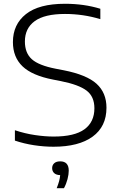

<svg xmlns="http://www.w3.org/2000/svg" viewBox="-20 -769 633 1018"><path d="M263.5 9Q213.5 9 160.8 1Q108 -7 59 -23.5V-78.5Q113 -60.5 166 -52.8Q219 -45 264.5 -45Q375 -45 427.8 -83.5Q480.5 -122 480.5 -195Q480.5 -257 439.2 -288.5Q398 -320 302.5 -339L261.5 -347Q150.5 -368.5 99.5 -417.2Q48.5 -466 48.5 -546Q48.5 -639.5 117.5 -694.2Q186.5 -749 325 -749Q425.5 -749 512 -722.5V-667.5Q421 -695 324.5 -695Q216.5 -695 164.2 -657Q112 -619 112 -549Q112 -488 148.8 -455Q185.5 -422 276 -404.5L317.5 -396.5Q439.5 -372.5 492 -324.8Q544.5 -277 544.5 -198Q544.5 -98 471 -44.5Q397.5 9 263.5 9ZM280.5 229Q289 208 293.5 191.2Q298 174.5 299 159.5Q278.5 159 267.5 149Q256.5 139 256.5 122.5Q256.5 106.5 267.5 96.5Q278.5 86.5 299 86.5Q344.5 86.5 344.5 136Q344.5 155.5 338 180.8Q331.5 206 319 229Z"/></svg>

Font: Encode Sans Expanded Expanded Light
Style: Regular
Weight: 300
Width: 7
Designer: Multiple Designers
Foundry: Impallari Type
Version: Version 3.000; ttfautohint (v1.8.3) -l 8 -r 50 -G 200 -x 14 